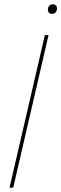

<svg xmlns="http://www.w3.org/2000/svg" viewBox="-20 -866 283 886"><path d="M204 -704 41 0H24L187 -704ZM221 -802Q201 -802 201 -822Q201 -832 207 -839Q213 -846 223 -846Q243 -846 243 -826Q243 -816 236.5 -809Q230 -802 221 -802Z"/></svg>

Font: Prodigy Sans Thin
Style: Italic
Weight: 100
Italic angle: -13°
Designer: Wei Huang
Foundry: Wei Huang
Version: Version 1.003; ttfautohint (v1.8.3)